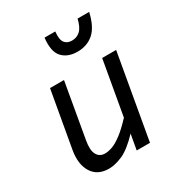

<svg xmlns="http://www.w3.org/2000/svg" viewBox="-175 -848 909 976"><g transform="rotate(-30 279.5 -360.5)"><path d="M349 0 365 -90Q307 -29 262.5 -9.5Q218 10 182 10Q115 10 84.5 -39Q54 -88 68 -167L126 -495H208L152 -175Q142 -120 156.5 -93.5Q171 -67 203 -67Q222 -67 246 -75.5Q270 -84 302 -108Q334 -132 376 -177L432 -495H514L427 0ZM344 -648Q373 -648 393 -666.5Q413 -685 424 -731H492Q474 -652 435.5 -618.5Q397 -585 341 -585Q284 -585 252.5 -618.5Q221 -652 230 -731H293Q288 -685 302 -666.5Q316 -648 344 -648Z"/></g></svg>

Font: Inria Sans
Style: Italic
Weight: 400
Italic angle: -10°
Designer: Black Foundry Team
Foundry: Black Foundry
Version: Version 1.2; ttfautohint (v1.8.3)